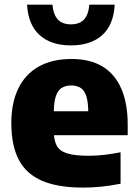

<svg xmlns="http://www.w3.org/2000/svg" viewBox="-20 -818 609 848"><path d="M346.5 10.5Q236.5 10.5 166.5 -19.2Q96.5 -49 63.2 -112Q30 -175 30 -275Q30 -363.5 60.8 -427Q91.5 -490.5 151 -524Q210.5 -557.5 296.5 -557.5Q378.5 -557.5 433.5 -523.8Q488.5 -490 516.2 -425.2Q544 -360.5 544 -268.5V-221H138V-326.5H398L370 -317.5Q370 -363.5 362 -390.8Q354 -418 337 -429.2Q320 -440.5 294.5 -440.5Q268.5 -440.5 251.5 -429.2Q234.5 -418 226 -391Q217.5 -364 217.5 -318V-241Q217.5 -199.5 230.2 -175.2Q243 -151 276.8 -140.5Q310.5 -130 373.5 -130Q406 -130 441.8 -134.2Q477.5 -138.5 512.5 -145.5V-6.5Q467.5 2.5 427 6.5Q386.5 10.5 346.5 10.5ZM293 -617.5Q205.5 -617.5 155 -663Q104.5 -708.5 99.5 -797.5H211.5Q215.5 -753.5 235.5 -732Q255.5 -710.5 293 -710.5Q331.5 -710.5 351.2 -732Q371 -753.5 374.5 -797.5H486.5Q482 -708.5 431.5 -663Q381 -617.5 293 -617.5Z"/></svg>

Font: Encode Sans Condensed Thin ExtraBold
Style: Regular
Weight: 800
Version: Version 3.002